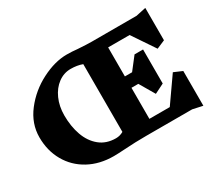

<svg xmlns="http://www.w3.org/2000/svg" viewBox="-150 -1086 1540 1387"><g transform="rotate(-30 620.0 -393.0)"><path d="M1107 0H723Q632 0 544 6Q480 10 449 10Q331 10 240.5 -39.5Q150 -89 100 -177Q50 -265 50 -376Q50 -490 124.5 -586.5Q199 -683 309.5 -739.5Q420 -796 520 -796Q564 -796 609 -791Q682 -786 722 -786H1097L1180 -804V-534L1110 -504L984 -691H805V-449H865L945 -552H1016V-268L936 -228L862 -354H805V-95H975L1120 -302L1190 -272V18ZM527 -94Q560 -94 589 -111V-676Q546 -692 492 -692Q435 -692 387.5 -657Q340 -622 312.5 -560.5Q285 -499 285 -423Q285 -332 311.5 -257.5Q338 -183 392.5 -138.5Q447 -94 527 -94Z"/></g></svg>

Font: Inknut Antiqua Black
Style: Regular
Weight: 900
Designer: Claus Eggers Sørensen
Foundry: Claus Eggers Sørensen
Version: Version 1.003; ttfautohint (v1.8.2) -l 8 -r 50 -G 200 -x 14 